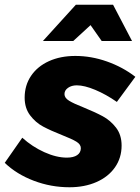

<svg xmlns="http://www.w3.org/2000/svg" viewBox="-39 -783 591 810"><path d="M-19 -96 55 -202Q97 -164 148 -141Q199 -118 243 -118Q271 -118 286.5 -128.5Q302 -139 302 -158Q302 -174 283 -185.5Q264 -197 223 -213Q175 -232 143 -249Q111 -266 88 -296.5Q65 -327 65 -371Q65 -423 92 -463Q119 -503 167.5 -525Q216 -547 279 -547Q346 -547 412.5 -523.5Q479 -500 532 -459L454 -353Q408 -385 362.5 -404Q317 -423 285 -423Q263 -423 248 -412.5Q233 -402 233 -386Q233 -370 252.5 -358Q272 -346 313 -330Q362 -310 394.5 -292.5Q427 -275 450.5 -244.5Q474 -214 474 -169Q474 -117 446 -77Q418 -37 368 -15Q318 7 254 7Q176 7 103.5 -20.5Q31 -48 -19 -96ZM518 -610H390L343 -677L270 -610H142L281 -763H438Z"/></svg>

Font: Gontserrat
Style: Bold Italic
Weight: 700
Italic angle: -11.3°
Designer: Julieta Ulanovsky
Foundry: Julieta Ulanovsky
Version: Version 6.001